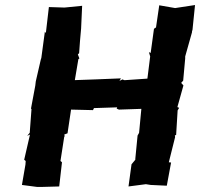

<svg xmlns="http://www.w3.org/2000/svg" viewBox="-20 -737 794 762"><path d="M642 0 659 -92 650 -93 675 -193 674 -200 679 -201 685 -299 691 -309 684 -312 708 -398 699 -408 707 -417 715 -505V-513L742 -609V-612L744 -619L754 -717L675 -705L612 -716L599 -627H596L591 -622L578 -527L571 -530L576 -513L565 -425L478 -419H472L467 -422L454 -416L460 -426L361 -422L277 -419L291 -502L295 -505L289 -521L294 -526C296 -559 299 -592 302 -625V-626L306 -714L236 -707L174 -709L162 -606L158 -611L144 -507L142 -501L122 -414L120 -397L103 -306L105 -304L98 -210L88 -198L99 -203L76 -103L82 -98L81 -84L67 -3L128 5H142L215 3L226 -93L220 -98L235 -195L237 -196L235 -203L248 -208L262 -302L347 -300H349L353 -308L445 -311L443 -306L452 -302L541 -305L532 -210L531 -208L526 -199L517 -107V-103L502 -85L490 3L559 -6C566 -5 571 -4 578 -3Z"/></svg>

Font: Asimov Print
Style: DIt
Weight: 250
Width: 0
Designer: Google
Version: Version 2.000980: 2014